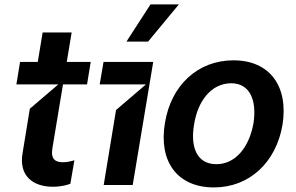

<svg xmlns="http://www.w3.org/2000/svg" viewBox="-20 -820 1314 851"><path d="M365.8 -446 382.1 -545.5H275.9L297.6 -676.1H169L147.4 -545.5H68.9L52.6 -446H238.6L112.2 -338.1L80.3 -142.8C62.1 -40.1 126.1 7.5 214.5 7.8C252.1 7.5 280.9 -0.7 291.9 -5.7L309.7 -109.4C293.3 -105.1 278.1 -100.9 259.9 -100.9C227.3 -100.9 203.5 -112.2 212.4 -164.1L259.2 -446Z M636.4 -635.7 772.7 -800.4H647L540.5 -635.7ZM568.2 0 659.1 -545.5H438.9L421.9 -446H627.1L494.3 -332.4L439.6 0Z M928.3 10.7C1085.2 10.7 1203.8 -100.1 1232.2 -267C1259.2 -438.2 1175.4 -552.6 1014.9 -552.6C856.2 -552.6 737.6 -441.4 710.9 -274.1C682.5 -103.7 766 10.7 928.3 10.7ZM938.9 -92.3C851.6 -92.3 823.2 -169.4 840.2 -267.8C855.5 -369.3 914.4 -450.6 1005 -451C1089.8 -450.6 1118.3 -372.5 1103.7 -274.9C1085.9 -172.6 1027.3 -92.3 938.9 -92.3Z"/></svg>

Font: Riot Sans 2.0
Style: Bold Italic
Weight: 600
Italic angle: -9.39999°
Designer: Rasmus Andersson
Foundry: rsms
Version: Version 3.006;hotconv 1.0.109;makeotfexe 2.5.65596